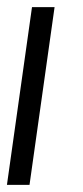

<svg xmlns="http://www.w3.org/2000/svg" viewBox="-30 -520 234 540"><path d="M60 -500H123.5L53 0H-10.5Z"/></svg>

Font: Urbanist Light
Style: Italic
Weight: 300
Italic angle: -8°
Designer: Corey Hu
Foundry: Corey Hu
Version: Version 1.330; ttfautohint (v1.8.4.7-5d5b)